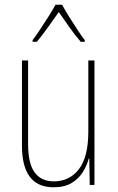

<svg xmlns="http://www.w3.org/2000/svg" viewBox="-20 -876 498 813"><path d="M380 -620V-93H360L358 -205H356Q348 -175 330.5 -147Q313 -119 283 -101Q253 -83 207 -83Q73 -83 73 -259V-620H99V-266Q99 -183 127 -145.5Q155 -108 208 -108Q274 -108 314 -159.5Q354 -211 354 -320V-620ZM243 -856Q255 -833 274 -803Q293 -773 311 -745.5Q329 -718 339 -706V-699H322Q299 -725 274 -760.5Q249 -796 229 -825Q209 -797 183.5 -761Q158 -725 136 -699H118V-706Q131 -723 149 -750Q167 -777 185 -805.5Q203 -834 215 -856Z"/></svg>

Font: Noto Sans Telugu UI Condensed Thin
Style: Regular
Weight: 100
Width: 3
Designer: Jelle Bosma - Monotype Design Team
Foundry: Monotype Imaging Inc.
Version: Version 2.005; ttfautohint (v1.8.4.7-5d5b)